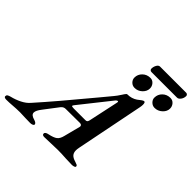

<svg xmlns="http://www.w3.org/2000/svg" viewBox="-289 -1135 1351 1351"><g transform="rotate(45 386.0 -460.0)"><path d="M-64 -8Q-64 -18 -56.5 -23Q-49 -28 -34 -32Q4 -41 40 -59Q76 -77 98 -103Q216 -235 408 -467L476 -549Q490 -565 510 -596Q512 -600 518 -608.5Q524 -617 527.5 -620.5Q531 -624 534 -624Q577 -624 609 -646Q623 -657 634.5 -665.5Q646 -674 653 -674Q664 -674 664 -650Q664 -638 661 -623L560 -117Q557 -102 557 -90Q557 -66 569.5 -52Q582 -38 610 -30Q626 -25 632.5 -21.5Q639 -18 639 -10Q639 -4 629.5 -0.5Q620 3 608 3Q593 3 545 1Q505 -2 466 -2Q446 -2 396 0Q350 2 334 2Q313 2 313 -12Q312 -20 320 -25.5Q328 -31 340 -33Q383 -42 401.5 -56Q420 -70 428 -104L459 -224Q460 -226 460 -230Q460 -246 439 -246L300 -245Q280 -245 266 -228L186 -123Q159 -89 159 -68Q159 -44 199 -34Q224 -26 224 -12Q223 -6 214 -2Q205 2 193 2L146 1Q110 -1 90 -1Q70 -1 52.5 0Q35 1 22 2Q-13 5 -41 5Q-64 5 -64 -8ZM454 -287Q464 -287 468.5 -291Q473 -295 476 -306L523 -525Q528 -544 521 -544Q518 -544 513.5 -541.5Q509 -539 506 -535L325 -307Q317 -297 317 -293Q317 -287 338 -287ZM486 -743Q486 -775 509.5 -798Q533 -821 568 -821Q589 -821 603.5 -804.5Q618 -788 618 -766Q618 -737 594 -714.5Q570 -692 538 -692Q516 -692 501 -707.5Q486 -723 486 -743ZM685 -742Q685 -775 708.5 -798Q732 -821 767 -821Q789 -821 803.5 -804.5Q818 -788 818 -766Q818 -737 793.5 -714.5Q769 -692 737 -692Q716 -692 700.5 -707.5Q685 -723 685 -742ZM526 -871Q526 -891 535.5 -908Q545 -925 559 -925H819Q826 -925 831 -920Q836 -915 836 -909Q836 -888 824 -871.5Q812 -855 798 -855H544Q536 -855 531 -860Q526 -865 526 -871Z"/></g></svg>

Font: EB Garamond SemiBold
Style: Italic
Weight: 600
Italic angle: -17.2°
Designer: Georg Duffner and Octavio Pardo
Foundry: Georg Duffner
Version: Version 1.000